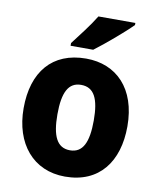

<svg xmlns="http://www.w3.org/2000/svg" viewBox="-86 -834 753 911"><g transform="rotate(10 290.5 -378.0)"><path d="M492 -756V-766H314C287 -721 241 -662 208 -619V-606H317C368 -644 456 -719 492 -756ZM540 -276C540 -458 438 -559 292 -559C129 -559 40 -451 40 -276C40 -105 136 10 289 10C454 10 540 -106 540 -276ZM203 -275C203 -381 229 -432 290 -432C353 -432 378 -380 378 -276C378 -171 353 -117 291 -117C228 -117 203 -171 203 -275Z"/></g></svg>

Font: Noto Sans Arabic UI SmCn XBd
Style: Regular
Weight: 800
Width: 4
Designer: Monotype Design Team, Nadine Chahine and Nizar Qandah
Foundry: Monotype Imaging Inc.
Version: Version 2.010